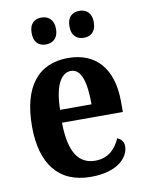

<svg xmlns="http://www.w3.org/2000/svg" viewBox="-86 -814 672 885"><g transform="rotate(-10 250.5 -371.5)"><path d="M348 -627C376 -627 404 -643 404 -690C404 -737 376 -753 348 -753C317 -753 290 -737 290 -690C290 -643 317 -627 348 -627ZM169 -627C198 -627 227 -643 227 -690C227 -737 198 -753 169 -753C140 -753 113 -737 113 -690C113 -643 140 -627 169 -627ZM268 10C396 10 447 -52 447 -102C447 -124 434 -138 417 -144C397 -97 361 -60 301 -60C222 -60 181 -121 179 -259H464V-307C464 -465 386 -548 258 -548C119 -548 40 -453 40 -265C40 -91 117 10 268 10ZM328 -319H181C182 -428 213 -487 261 -487C309 -487 328 -423 328 -319Z"/></g></svg>

Font: Noto Serif Sinhala Condensed
Style: Bold
Weight: 700
Width: 3
Designer: Jelle Bosma - Monotype Design Team
Foundry: Monotype Imaging Inc.
Version: Version 2.007